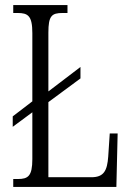

<svg xmlns="http://www.w3.org/2000/svg" viewBox="-20 -734 516 754"><path d="M32 0H437L442 -210H411L405 -119C401 -64 388 -38 339 -38H170V-333L296 -426V-471L170 -375V-606C170 -672 183 -683 226 -683H245V-714H32V-683H49C90 -683 107 -672 107 -604V-336L30 -277V-236L107 -293V-109C107 -42 90 -31 50 -31H32Z"/></svg>

Font: Noto Serif Armenian ExtraCondensed Light
Style: Regular
Weight: 300
Width: 2
Designer: Monotype Design Team
Foundry: Monotype Imaging Inc.
Version: Version 2.008